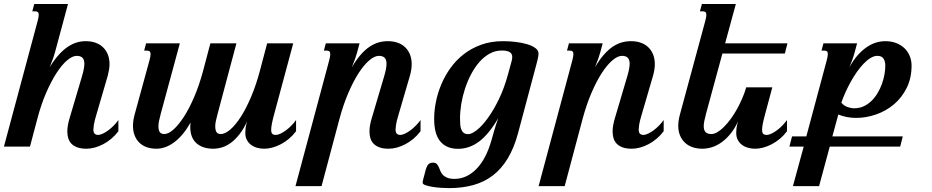

<svg xmlns="http://www.w3.org/2000/svg" viewBox="-47 -736 4678 964"><path d="M436 -157.2Q426.8 -126.5 424.3 -109.6Q421.9 -92.8 421.9 -85.9Q421.9 -71.3 428.2 -64.9Q434.6 -58.6 444.8 -58.6Q456.1 -58.6 469.7 -65.2Q483.4 -71.8 497.6 -82.3Q511.7 -92.8 524.7 -106.2Q537.6 -119.6 547.4 -133.3V-77.1Q531.2 -55.7 511.7 -39.3Q492.2 -22.9 471.2 -12Q450.2 -1 428.7 4.9Q407.2 10.7 387.2 10.7Q359.9 10.7 341.3 3.9Q322.8 -2.9 311.5 -14.6Q300.3 -26.4 295.7 -42Q291 -57.6 291 -75.7Q291 -91.8 294.2 -109.1Q297.4 -126.5 302.7 -143.6L364.7 -353Q376.5 -392.6 376.5 -415.5Q376.5 -437 366.7 -446.3Q356.9 -455.6 338.4 -455.6Q316.4 -455.6 289.8 -432.9Q263.2 -410.2 236.3 -368.7Q209.5 -327.1 184.3 -269Q159.2 -210.9 140.6 -140.1L103.5 0H-27.3L142.1 -630.9Q147.5 -651.4 147.5 -661.1Q147.5 -671.9 142.6 -675.5Q137.7 -679.2 128.9 -679.2H115.2L125 -715.8H294.4L229 -473.1Q226.6 -463.4 220 -444.1Q213.4 -424.8 202.6 -398.4Q224.6 -434.6 247.1 -459.7Q269.5 -484.9 292.2 -500.2Q314.9 -515.6 337.6 -522.5Q360.4 -529.3 383.3 -529.3Q411.1 -529.3 433.3 -521.2Q455.6 -513.2 470.9 -498Q486.3 -482.9 494.6 -461.7Q502.9 -440.4 502.9 -414.1Q502.9 -400.9 500.5 -386.2Q498 -371.6 494.1 -356Z M686.5 -518.6H856L760.3 -165.5Q754.9 -145.5 751.7 -129.9Q748.5 -114.3 748.5 -103Q748.5 -81.5 755.6 -72.3Q762.7 -63 777.8 -63Q798.3 -63 824 -85.7Q849.6 -108.4 876.5 -149.9Q903.3 -191.4 928.2 -249.5Q953.1 -307.6 972.2 -378.4L1009.3 -518.6H1140.1L1045.9 -165.5Q1040.5 -145.5 1037.1 -130.1Q1033.7 -114.7 1033.7 -103Q1033.7 -81.5 1040.3 -72.3Q1046.9 -63 1061 -63Q1083 -63 1109.4 -85.7Q1135.7 -108.4 1162.4 -149.9Q1189 -191.4 1213.6 -249.5Q1238.3 -307.6 1257.3 -378.4L1294.4 -518.6H1425.3L1328.1 -157.2Q1314.5 -106.9 1314.5 -84.5Q1314.5 -69.8 1320.1 -64.2Q1325.7 -58.6 1336.9 -58.6Q1348.1 -58.6 1361.8 -65.2Q1375.5 -71.8 1389.6 -82.3Q1403.8 -92.8 1416.7 -106.2Q1429.7 -119.6 1439.5 -133.3V-77.1Q1423.3 -55.7 1403.8 -39.3Q1384.3 -22.9 1363.3 -12Q1342.3 -1 1320.8 4.9Q1299.3 10.7 1279.3 10.7Q1261.7 10.7 1244.6 6.1Q1227.5 1.5 1214.1 -8.3Q1200.7 -18.1 1192.6 -33.2Q1184.6 -48.3 1184.6 -68.8Q1184.6 -79.1 1186 -92.5Q1187.5 -106 1193.8 -126.5Q1176.3 -88.9 1156.2 -63Q1136.2 -37.1 1114.3 -20.5Q1092.3 -3.9 1069.3 3.4Q1046.4 10.7 1023.9 10.7Q970.2 10.7 939.2 -17.1Q908.2 -44.9 908.2 -99.6Q908.2 -109.9 909.7 -121.1Q890.1 -85.9 868.7 -60.8Q847.2 -35.6 825 -19.8Q802.7 -3.9 781 3.4Q759.3 10.7 738.8 10.7Q710.9 10.7 689 2.7Q667 -5.4 651.9 -20.5Q636.7 -35.6 628.7 -56.9Q620.6 -78.1 620.6 -104.5Q620.6 -130.9 629.4 -162.6L703.6 -433.6Q709 -454.1 709 -463.9Q709 -474.6 704.1 -478.3Q699.2 -481.9 690.4 -481.9H676.8Z M1953.1 -157.2Q1943.8 -126.5 1941.4 -109.6Q1939 -92.8 1939 -85.9Q1939 -71.3 1945.3 -64.9Q1951.7 -58.6 1961.9 -58.6Q1973.1 -58.6 1986.8 -65.2Q2000.5 -71.8 2014.6 -82.3Q2028.8 -92.8 2041.7 -106.2Q2054.7 -119.6 2064.5 -133.3V-77.1Q2048.3 -55.7 2028.8 -39.3Q2009.3 -22.9 1988.3 -12Q1967.3 -1 1945.8 4.9Q1924.3 10.7 1904.3 10.7Q1877 10.7 1858.4 3.9Q1839.8 -2.9 1828.6 -14.6Q1817.4 -26.4 1812.7 -42Q1808.1 -57.6 1808.1 -75.7Q1808.1 -91.8 1811.3 -109.1Q1814.5 -126.5 1819.8 -143.6L1881.8 -353Q1893.6 -392.6 1893.6 -415.5Q1893.6 -437 1883.8 -446.3Q1874 -455.6 1855.5 -455.6Q1833.5 -455.6 1806.9 -432.9Q1780.3 -410.2 1753.4 -368.7Q1726.6 -327.1 1701.7 -269Q1676.8 -210.9 1657.7 -140.1L1567.4 198.7H1436.5L1606 -433.6Q1611.3 -454.1 1611.3 -463.9Q1611.3 -474.6 1606.4 -478.3Q1601.6 -481.9 1592.8 -481.9H1579.1L1588.9 -518.6H1758.3L1746.1 -473.1Q1743.7 -463.4 1737.1 -444.1Q1730.5 -424.8 1719.7 -398.4Q1742.2 -436.5 1764.6 -461.9Q1787.1 -487.3 1809.8 -502.2Q1832.5 -517.1 1855 -523.2Q1877.4 -529.3 1900.4 -529.3Q1928.2 -529.3 1950.4 -521.2Q1972.7 -513.2 1988 -498Q2003.4 -482.9 2011.7 -461.7Q2020 -440.4 2020 -414.1Q2020 -387.2 2011.2 -356Z M2303.7 -62.5Q2321.3 -62.5 2347.7 -83.3Q2374 -104 2402.3 -143.1Q2430.7 -182.1 2457.8 -237.8Q2484.9 -293.5 2503.9 -363.8L2521.5 -428.2Q2524.9 -439.9 2524.9 -449.7Q2524.9 -467.3 2511.2 -474.9Q2497.6 -482.4 2472.7 -482.4Q2439.9 -482.4 2411.6 -466.8Q2383.3 -451.2 2360.1 -424.8Q2336.9 -398.4 2318.6 -363.8Q2300.3 -329.1 2287.8 -291Q2275.4 -252.9 2269 -214.4Q2262.7 -175.8 2262.7 -141.1Q2262.7 -126 2263.7 -111.8Q2264.6 -97.7 2268.8 -86.7Q2272.9 -75.7 2281.2 -69.1Q2289.6 -62.5 2303.7 -62.5ZM2455.1 -143.6Q2408.7 -63.5 2359.4 -26.1Q2310.1 11.2 2252.4 11.2Q2195.8 11.2 2164.3 -25.1Q2132.8 -61.5 2132.8 -139.6Q2132.8 -179.7 2141.6 -224.1Q2150.4 -268.6 2168.5 -311.8Q2186.5 -355 2214.6 -394.3Q2242.7 -433.6 2281.2 -463.6Q2319.8 -493.7 2369.1 -511.5Q2418.5 -529.3 2479 -529.3Q2511.2 -529.3 2543 -525.4Q2574.7 -521.5 2600.1 -513.9Q2625.5 -506.3 2641.1 -494.6Q2656.7 -482.9 2656.7 -467.8Q2656.7 -459.5 2655 -450.2Q2653.3 -440.9 2650.9 -430.7L2554.2 -67.9Q2534.2 6.3 2502.7 58.8Q2471.2 111.3 2428 144.5Q2384.8 177.7 2329.6 193.1Q2274.4 208.5 2207.5 208.5Q2189.9 208.5 2167.2 207Q2144.5 205.6 2124 202.1Q2103.5 198.7 2089.4 193.8Q2075.2 189 2075.2 181.6Q2075.2 179.2 2075.4 175.3Q2075.7 171.4 2076.7 168.9L2090.8 115.2Q2094.7 100.1 2102.8 90.3Q2110.8 80.6 2127 80.6Q2139.2 80.6 2145.3 86.7Q2151.4 92.8 2155.5 101.8Q2159.7 110.8 2163.6 121.3Q2167.5 131.8 2175.5 140.9Q2183.6 149.9 2197.5 156Q2211.4 162.1 2235.4 162.1Q2266.1 162.1 2293.9 149.2Q2321.8 136.2 2345.7 111.6Q2369.6 86.9 2388.4 51Q2407.2 15.1 2420.4 -31.2L2433.1 -76.2Q2439 -97.2 2444.3 -112.5Q2449.7 -127.9 2455.1 -143.6Z M3173.8 -157.2Q3164.6 -126.5 3162.1 -109.6Q3159.7 -92.8 3159.7 -85.9Q3159.7 -71.3 3166 -64.9Q3172.4 -58.6 3182.6 -58.6Q3193.8 -58.6 3207.5 -65.2Q3221.2 -71.8 3235.4 -82.3Q3249.5 -92.8 3262.5 -106.2Q3275.4 -119.6 3285.2 -133.3V-77.1Q3269 -55.7 3249.5 -39.3Q3230 -22.9 3209 -12Q3188 -1 3166.5 4.9Q3145 10.7 3125 10.7Q3097.7 10.7 3079.1 3.9Q3060.5 -2.9 3049.3 -14.6Q3038.1 -26.4 3033.4 -42Q3028.8 -57.6 3028.8 -75.7Q3028.8 -91.8 3032 -109.1Q3035.2 -126.5 3040.5 -143.6L3102.5 -353Q3114.3 -392.6 3114.3 -415.5Q3114.3 -437 3104.5 -446.3Q3094.7 -455.6 3076.2 -455.6Q3054.2 -455.6 3027.6 -432.9Q3001 -410.2 2974.1 -368.7Q2947.3 -327.1 2922.4 -269Q2897.5 -210.9 2878.4 -140.1L2788.1 198.7H2657.2L2826.7 -433.6Q2832 -454.1 2832 -463.9Q2832 -474.6 2827.1 -478.3Q2822.3 -481.9 2813.5 -481.9H2799.8L2809.6 -518.6H2979L2966.8 -473.1Q2964.4 -463.4 2957.8 -444.1Q2951.2 -424.8 2940.4 -398.4Q2962.9 -436.5 2985.4 -461.9Q3007.8 -487.3 3030.5 -502.2Q3053.2 -517.1 3075.7 -523.2Q3098.1 -529.3 3121.1 -529.3Q3148.9 -529.3 3171.1 -521.2Q3193.4 -513.2 3208.7 -498Q3224.1 -482.9 3232.4 -461.7Q3240.7 -440.4 3240.7 -414.1Q3240.7 -387.2 3231.9 -356Z M3494.1 -630.9Q3499.5 -651.4 3499.5 -661.1Q3499.5 -671.9 3494.6 -675.5Q3489.7 -679.2 3481 -679.2H3467.3L3477.1 -715.8H3647.5L3593.8 -518.6H3906.7L3893.6 -467.3H3580.1L3498 -165.5Q3492.7 -145.5 3489.5 -129.9Q3486.3 -114.3 3486.3 -103Q3486.3 -81.5 3496.1 -72.3Q3505.9 -63 3524.4 -63Q3539.1 -63 3555.7 -73Q3572.3 -83 3589.1 -100.1Q3606 -117.2 3622.6 -139.9Q3639.2 -162.6 3653.6 -188.7Q3668 -214.8 3679.9 -242.7Q3691.9 -270.5 3699.7 -297.4H3830.6L3793 -157.2Q3779.3 -106.9 3779.3 -84.5Q3779.3 -69.8 3784.9 -64.2Q3790.5 -58.6 3801.8 -58.6Q3813 -58.6 3826.7 -65.2Q3840.3 -71.8 3854.5 -82.3Q3868.7 -92.8 3881.6 -106.2Q3894.5 -119.6 3904.3 -133.3V-77.1Q3888.2 -55.7 3868.7 -39.3Q3849.1 -22.9 3828.1 -12Q3807.1 -1 3785.6 4.9Q3764.2 10.7 3744.1 10.7Q3726.6 10.7 3709.5 6.1Q3692.4 1.5 3679 -8.3Q3665.5 -18.1 3657.5 -33.2Q3649.4 -48.3 3649.4 -68.8Q3649.4 -79.1 3650.9 -92.5Q3652.3 -106 3658.7 -126.5Q3641.1 -88.9 3619.6 -63Q3598.1 -37.1 3574.5 -20.5Q3550.8 -3.9 3526.4 3.4Q3502 10.7 3479.5 10.7Q3451.7 10.7 3429.2 2.7Q3406.7 -5.4 3391.1 -20.5Q3375.5 -35.6 3366.9 -56.9Q3358.4 -78.1 3358.4 -104.5Q3358.4 -130.9 3367.2 -162.6Z M4177.2 -220.7Q4189.9 -205.1 4207.8 -198.7Q4225.6 -192.4 4242.2 -192.4Q4268.1 -192.4 4289.6 -202.4Q4311 -212.4 4328.4 -229.2Q4345.7 -246.1 4358.9 -268.1Q4372.1 -290 4380.6 -313.7Q4389.2 -337.4 4393.6 -361.1Q4397.9 -384.8 4397.9 -405.3Q4397.9 -415.5 4396 -424.6Q4394 -433.6 4389.6 -440.7Q4385.3 -447.8 4377.7 -451.7Q4370.1 -455.6 4358.4 -455.6Q4341.3 -455.6 4323.7 -444.8Q4306.2 -434.1 4288.8 -416Q4271.5 -397.9 4254.9 -374.3Q4238.3 -350.6 4223.9 -324.5Q4209.5 -298.3 4197.5 -271.5Q4185.5 -244.6 4177.2 -220.7ZM4087.4 -518.6H4256.3L4244.1 -473.1Q4239.7 -456.1 4232.7 -437Q4225.6 -418 4217.8 -398.4Q4237.3 -433.6 4259 -458.3Q4280.8 -482.9 4304 -498.8Q4327.1 -514.6 4350.8 -522Q4374.5 -529.3 4398.4 -529.3Q4427.2 -529.3 4451.4 -520.3Q4475.6 -511.2 4492.9 -495.1Q4510.3 -479 4520 -456.3Q4529.8 -433.6 4529.8 -406.7Q4529.8 -343.8 4505.4 -294.7Q4481 -245.6 4441.4 -212.2Q4401.9 -178.7 4351.8 -161.4Q4301.8 -144 4251 -144Q4203.6 -144 4162.1 -161.1L4132.3 -51.3H4485.8L4472.7 0H4119.1L4065.4 198.7H3934.1L3988.3 0H3916.5L3929.7 -51.3H4001.5L4104 -433.6Q4109.4 -454.1 4109.4 -464.4Q4109.4 -474.6 4104.7 -478.3Q4100.1 -481.9 4091.3 -481.9H4077.6Z"/></svg>

Font: Arian AMU Serif
Style: Bold Italic
Weight: 700
Italic angle: -15°
Designer: Ruben Hakobyan (Tarumian)
Foundry: Ruben Hakobyan (Tarumian)
Version: Version 1.002